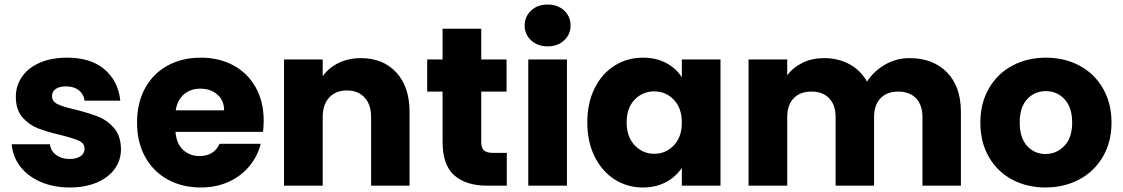

<svg xmlns="http://www.w3.org/2000/svg" viewBox="-20 -821 4964 849"><path d="M289 8Q216 8 159 -17Q102 -42 69 -85.5Q36 -129 32 -183H201Q204 -154 228 -136Q252 -118 287 -118Q319 -118 336.5 -130.5Q354 -143 354 -163Q354 -187 329 -198.5Q304 -210 248 -224Q188 -238 148 -253.5Q108 -269 79 -302.5Q50 -336 50 -393Q50 -441 76.5 -480.5Q103 -520 154.5 -543Q206 -566 277 -566Q382 -566 442.5 -514Q503 -462 512 -376H354Q350 -405 328.5 -422Q307 -439 272 -439Q242 -439 226 -427.5Q210 -416 210 -396Q210 -372 235.5 -360Q261 -348 315 -336Q377 -320 416 -304.5Q455 -289 484.5 -254.5Q514 -220 515 -162Q515 -113 487.5 -74.5Q460 -36 408.5 -14Q357 8 289 8Z M1146 -288Q1146 -264 1143 -238H756Q760 -186 789.5 -158.5Q819 -131 862 -131Q926 -131 951 -185H1133Q1119 -130 1082.5 -86Q1046 -42 991 -17Q936 8 868 8Q786 8 722 -27Q658 -62 622 -127Q586 -192 586 -279Q586 -366 621.5 -431Q657 -496 721 -531Q785 -566 868 -566Q949 -566 1012 -532Q1075 -498 1110.5 -435Q1146 -372 1146 -288ZM971 -333Q971 -377 941 -403Q911 -429 866 -429Q823 -429 793.5 -404Q764 -379 757 -333Z M1576 -564Q1674 -564 1732.5 -500.5Q1791 -437 1791 -326V0H1621V-303Q1621 -359 1592 -390Q1563 -421 1514 -421Q1465 -421 1436 -390Q1407 -359 1407 -303V0H1236V-558H1407V-484Q1433 -521 1477 -542.5Q1521 -564 1576 -564Z M2221 -145V0H2134Q2041 0 1989 -45.5Q1937 -91 1937 -194V-416H1869V-558H1937V-694H2108V-558H2220V-416H2108V-192Q2108 -167 2120 -156Q2132 -145 2160 -145Z M2402 -616Q2357 -616 2328.5 -642.5Q2300 -669 2300 -708Q2300 -748 2328.5 -774.5Q2357 -801 2402 -801Q2446 -801 2474.5 -774.5Q2503 -748 2503 -708Q2503 -669 2474.5 -642.5Q2446 -616 2402 -616ZM2487 -558V0H2316V-558Z M2577 -280Q2577 -366 2609.5 -431Q2642 -496 2698 -531Q2754 -566 2823 -566Q2882 -566 2926.5 -542Q2971 -518 2995 -479V-558H3166V0H2995V-79Q2970 -40 2925.5 -16Q2881 8 2822 8Q2754 8 2698 -27.5Q2642 -63 2609.5 -128.5Q2577 -194 2577 -280ZM2995 -279Q2995 -343 2959.5 -380Q2924 -417 2873 -417Q2822 -417 2786.5 -380.5Q2751 -344 2751 -280Q2751 -216 2786.5 -178.5Q2822 -141 2873 -141Q2924 -141 2959.5 -178Q2995 -215 2995 -279Z M4002 -564Q4106 -564 4167.5 -501Q4229 -438 4229 -326V0H4059V-303Q4059 -357 4030.5 -386.5Q4002 -416 3952 -416Q3902 -416 3873.5 -386.5Q3845 -357 3845 -303V0H3675V-303Q3675 -357 3646.5 -386.5Q3618 -416 3568 -416Q3518 -416 3489.5 -386.5Q3461 -357 3461 -303V0H3290V-558H3461V-488Q3487 -523 3529 -543.5Q3571 -564 3624 -564Q3687 -564 3736.5 -537Q3786 -510 3814 -460Q3843 -506 3893 -535Q3943 -564 4002 -564Z M4603 8Q4521 8 4455.5 -27Q4390 -62 4352.5 -127Q4315 -192 4315 -279Q4315 -365 4353 -430.5Q4391 -496 4457 -531Q4523 -566 4605 -566Q4687 -566 4753 -531Q4819 -496 4857 -430.5Q4895 -365 4895 -279Q4895 -193 4856.5 -127.5Q4818 -62 4751.5 -27Q4685 8 4603 8ZM4603 -140Q4652 -140 4686.5 -176Q4721 -212 4721 -279Q4721 -346 4687.5 -382Q4654 -418 4605 -418Q4555 -418 4522 -382.5Q4489 -347 4489 -279Q4489 -212 4521.5 -176Q4554 -140 4603 -140Z"/></svg>

Font: MSTAGE
Style: Bold
Weight: 700
Designer: Ninad Kale (Devanagari), Jonny Pinhorn (Latin)
Foundry: Indian Type Foundry
Version: 4.004